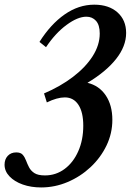

<svg xmlns="http://www.w3.org/2000/svg" viewBox="-30 -792 560 822"><path d="M146 10.5Q103 10.5 67.5 -2Q32 -14.5 10.8 -36.8Q-10.5 -59 -10.5 -87Q-10.5 -110 3.2 -124.8Q17 -139.5 39.5 -139.5Q58.5 -139.5 67.2 -129.5Q76 -119.5 81.5 -104.8Q87 -90 94.5 -75.5Q102 -61 117.2 -51Q132.5 -41 162.5 -41Q209.5 -41 246.8 -68.8Q284 -96.5 305.2 -144.8Q326.5 -193 326.5 -254Q326.5 -311.5 305.8 -343.2Q285 -375 247.5 -375Q214.5 -375 170.5 -353.5L158.5 -392Q228 -421.5 282 -462.5Q336 -503.5 366.5 -551.2Q397 -599 397 -648.5Q397 -685 381 -702.8Q365 -720.5 340 -720.5Q302.5 -720.5 254.8 -685.2Q207 -650 167 -590L139 -612.5Q186.5 -688 246.5 -730Q306.5 -772 373.5 -772Q436 -772 473 -739Q510 -706 510 -651Q510 -594 467.2 -539.8Q424.5 -485.5 344.5 -437.5Q394.5 -425.5 422.8 -383.5Q451 -341.5 451 -279Q451 -221 426 -169Q401 -117 357.8 -76.5Q314.5 -36 259.8 -12.8Q205 10.5 146 10.5Z"/></svg>

Font: Libre Caslon Condensed SemiBold Italic
Style: Regular
Weight: 600
Italic angle: -22.583°
Designer: Pablo Impallari, Rodrigo Fuenzalida, Katja Schimmel, Ertekin Erdin
Foundry: Pablo Impallari, Rodrigo Fuenzalida
Version: Version 2.000; ttfautohint (v1.8.4.7-5d5b);gftools[0.9.33]